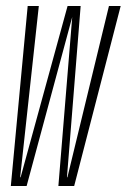

<svg xmlns="http://www.w3.org/2000/svg" viewBox="-20 -618 421 638"><path d="M16 0H68.5L220 -561.5L174 0H226.5L381 -598H342L204 -29H202.5L248 -598H204.5L48.5 -29H47L109 -598H72Z"/></svg>

Font: Anybody ExtraCondensed ExtraLight
Style: Italic
Weight: 250
Width: 2
Italic angle: -10°
Version: Version 1.113;gftools[0.9.25]